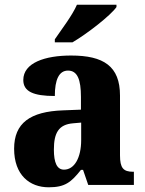

<svg xmlns="http://www.w3.org/2000/svg" viewBox="-20 -786 616 816"><path d="M213 -619V-606H288C351 -643 451 -721 475 -756V-766H307C288 -721 240 -659 213 -619ZM187 10C256 10 282 -11 324 -64H333L355 0H549V-56H546C504 -56 490 -72 490 -126V-380C490 -505 420 -550 282 -550C171 -550 79 -519 79 -446C79 -397 122 -378 213 -378C213 -448 231 -486 269 -486C309 -486 324 -448 324 -374V-320L248 -317C108 -312 40 -263 40 -154C40 -42 106 10 187 10ZM252 -65C222 -65 209 -95 209 -150C209 -221 229 -257 291 -262L325 -265V-191C325 -115 296 -65 252 -65Z"/></svg>

Font: Noto Serif Hebrew SemiCondensed ExtraBold
Style: Regular
Weight: 800
Width: 4
Designer: Monotype Design Team
Foundry: Monotype Imaging Inc.
Version: Version 2.004